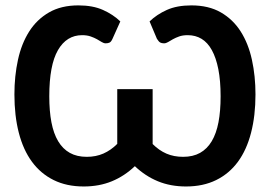

<svg xmlns="http://www.w3.org/2000/svg" viewBox="-20 -675 986 702"><path d="M526.9 -596.7Q553.2 -622.1 590.1 -638.7Q627 -655.3 679.7 -655.3Q743.2 -655.3 787.6 -629.6Q832 -604 860.1 -559.8Q888.2 -515.6 901.1 -456.3Q914.1 -397 914.1 -329.6Q914.1 -252 897.9 -189.5Q881.8 -127 849.9 -83.5Q817.9 -40 770.3 -16.6Q722.7 6.8 660.2 6.8Q603.5 6.8 557.4 -12.2Q511.2 -31.2 473.1 -67.4Q435.1 -31.2 388.9 -12.2Q342.8 6.8 286.1 6.8Q223.6 6.8 176.3 -16.6Q128.9 -40 96.9 -83.5Q64.9 -127 48.8 -189.5Q32.7 -252 32.7 -329.6Q32.7 -397 45.7 -456.3Q58.6 -515.6 86.7 -559.8Q114.7 -604 159.2 -629.6Q203.6 -655.3 266.6 -655.3Q319.3 -655.3 356.4 -638.7Q393.6 -622.1 419.9 -596.7L391.6 -533.7Q386.7 -522.5 380.9 -519.5Q375 -516.6 366.7 -516.6Q359.4 -516.6 352.1 -521.2Q344.7 -525.9 334.7 -531.5Q324.7 -537.1 311.5 -541.7Q298.3 -546.4 280.3 -546.4Q223.6 -546.4 191.9 -491.7Q160.2 -437 160.2 -322.8Q160.2 -269 168 -228Q175.8 -187 192.6 -158.7Q209.5 -130.4 235.4 -116Q261.2 -101.6 297.4 -101.6Q330.6 -101.6 357.9 -113.5Q385.3 -125.5 408.7 -148.9V-349.1H538.1V-148.4Q561.5 -125 588.6 -113.3Q615.7 -101.6 649.4 -101.6Q685.5 -101.6 711.4 -116Q737.3 -130.4 754.2 -158.7Q771 -187 778.8 -228Q786.6 -269 786.6 -322.8Q786.6 -379.9 778.3 -421.9Q770 -463.9 754.6 -491.7Q739.3 -519.5 717 -533Q694.8 -546.4 666.5 -546.4Q647.9 -546.4 635 -541.7Q622.1 -537.1 612.1 -531.5Q602.1 -525.9 594.5 -521.2Q586.9 -516.6 579.6 -516.6Q571.3 -516.6 565.9 -519.5Q560.5 -522.5 553.7 -533.2Z"/></svg>

Font: Carlito
Style: Bold
Weight: 700
Designer: Lukasz Dziedzic
Foundry: tyPoland Lukasz Dziedzic
Version: Version 1.104